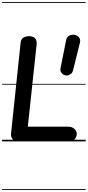

<svg xmlns="http://www.w3.org/2000/svg" viewBox="-25 -1349 838 1832"><path d="M147 0Q112 0 94.5 -21.8Q77 -43.5 80.5 -75.5L171.5 -940.5Q174.5 -973.5 197 -988.8Q219.5 -1004 253.5 -1004Q272.5 -1004 290 -997Q307.5 -990 317.5 -972.2Q327.5 -954.5 324 -922L240.5 -140.5H625.5Q661 -140.5 684.2 -119.8Q707.5 -99 707.5 -71.5Q707.5 -43.5 688.8 -21.8Q670 0 634.5 0ZM147 0Q112 0 94.5 -21.8Q77 -43.5 80.5 -75.5L171.5 -940.5Q174.5 -973.5 197 -988.8Q219.5 -1004 253.5 -1004Q272.5 -1004 290 -997Q307.5 -990 317.5 -972.2Q327.5 -954.5 324 -922L240.5 -140.5H625.5Q661 -140.5 684.2 -119.8Q707.5 -99 707.5 -71.5Q707.5 -43.5 688.8 -21.8Q670 0 634.5 0ZM601.5 -629.5Q579 -633.5 563.2 -651.5Q547.5 -669.5 552.5 -698L605.5 -964Q609.5 -993.5 633 -1007Q656.5 -1020.5 680.5 -1017.5Q707.5 -1014.5 726.5 -994.8Q745.5 -975 738 -944L672.5 -679Q666 -652 644.5 -638.8Q623 -625.5 601.5 -629.5ZM-5 455H792.5V463H-5ZM-5 -16H792.5V0H-5ZM-5 -549H792.5V-541H-5ZM-5 -1329H792.5V-1321H-5Z"/></svg>

Font: Edu SA Dotted Guide
Style: Regular
Weight: 400
Designer: Tina and Corey Anderson, Eben Sorkin, Mirko Velimirovic
Foundry: Google for Education
Version: Version 2.000